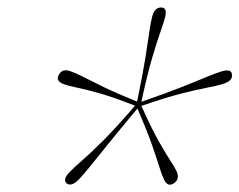

<svg xmlns="http://www.w3.org/2000/svg" viewBox="-20 -797 641 514"><path d="M445 -306Q429 -295.5 419 -316.5Q413 -329 406.2 -351.2Q399.5 -373.5 386.2 -411Q373 -448.5 348 -506.5Q299 -448 269 -410.8Q239 -373.5 221 -351.2Q203 -329 191 -316.5Q171 -296 158 -306.5Q147 -317.5 168 -338Q180 -350.5 201.8 -369.2Q223.5 -388 257.5 -422Q291.5 -456 341.5 -514Q285.5 -536 248 -546.8Q210.5 -557.5 187 -562.2Q163.5 -567 150 -572Q127.5 -580.5 138 -597.5Q147 -614.5 169.5 -606Q183 -601.5 203.2 -591Q223.5 -580.5 257.5 -564Q291.5 -547.5 347 -525Q362 -597 369 -641Q376 -685 379.5 -710.2Q383 -735.5 387 -751Q393 -777 411.5 -777Q428.5 -777 422 -751Q418 -735.5 409 -710.2Q400 -685 387 -640.8Q374 -596.5 358.5 -524.5Q423.5 -547 465.2 -563.5Q507 -580 532.5 -590.8Q558 -601.5 573.5 -606Q600.5 -614 601 -596.5Q603 -580 576 -572Q560 -567 534.2 -562.2Q508.5 -557.5 466.2 -546.8Q424 -536 358.5 -513.5Q384.5 -455.5 403.5 -421.5Q422.5 -387.5 434.8 -369Q447 -350.5 453 -338Q462 -317 445 -306Z"/></svg>

Font: Fraunces 72pt Thin
Style: Italic
Weight: 100
Italic angle: -16°
Version: Version 1.000;[b76b70a41]